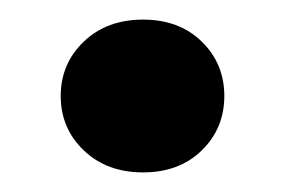

<svg xmlns="http://www.w3.org/2000/svg" viewBox="-20 -424 291 196"><path d="M126 -248Q89 -248 65.5 -270.5Q42 -293 42 -326Q42 -359 65.5 -381.5Q89 -404 126 -404Q163 -404 186 -381.5Q209 -359 209 -326Q209 -293 186 -270.5Q163 -248 126 -248Z"/></svg>

Font: DM Sans 16pt
Style: Bold
Weight: 700
Version: Version 4.004;gftools[0.9.30]